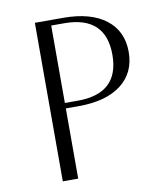

<svg xmlns="http://www.w3.org/2000/svg" viewBox="-80 -767 729 835"><g transform="rotate(-10 285.0 -350.0)"><path d="M130 0V-700H255Q376 -700 443 -648.5Q510 -597 510 -505Q510 -413 443 -361.5Q376 -310 255 -310H198V0ZM255 -676H198V-334H255Q438 -334 438 -505Q438 -676 255 -676Z"/></g></svg>

Font: Aboreto
Style: Regular
Weight: 400
Designer: Dominik Jáger
Foundry: Dominik Jáger
Version: Version 1.001; ttfautohint (v1.8.4.7-5d5b)